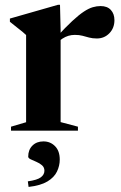

<svg xmlns="http://www.w3.org/2000/svg" viewBox="-20 -528 488 776"><path d="M386.5 -503.5Q413.5 -503.5 428 -487.8Q442.5 -472 442.5 -446.5Q442.5 -414.5 422 -393.5Q401.5 -372.5 371.5 -372.5Q354 -372.5 340.2 -376.2Q326.5 -380 313.2 -383.5Q300 -387 282.5 -387Q268.5 -387 256.2 -383.2Q244 -379.5 232.8 -372.2Q221.5 -365 210 -354L207.5 -377Q245 -418 272 -443Q299 -468 318.8 -481Q338.5 -494 354.8 -498.8Q371 -503.5 386.5 -503.5ZM225 -407V-34.5L295 -16V0H24.5V-16L85.5 -34V-386.5Q79 -393 70.5 -399.8Q62 -406.5 50 -416Q38 -425.5 20 -440V-453L214 -508.5H222.5ZM92.5 205Q131 199.5 145.2 188.5Q159.5 177.5 159.5 162Q159.5 148.5 149.8 140Q140 131.5 126.8 126Q113.5 120.5 103.8 115.8Q94 111 94 105Q94 77.5 111 60.5Q128 43.5 155.5 43.5Q183.5 43.5 202.5 62.8Q221.5 82 221.5 117Q221.5 142 210.2 165.5Q199 189 171.5 205.5Q144 222 95.5 227.5Z"/></svg>

Font: Newsreader 60pt SemiBold
Style: Regular
Weight: 600
Designer: Hugues Gentile
Foundry: Production Type
Version: Version 1.003